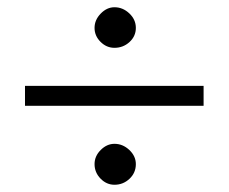

<svg xmlns="http://www.w3.org/2000/svg" viewBox="-20 -520 633 530"><path d="M296 -388Q274 -388 257.5 -404.5Q241 -421 241 -443Q241 -465 258 -482.5Q275 -500 296 -500Q319 -500 337 -483Q355 -466 355 -443Q355 -420 337.5 -404Q320 -388 296 -388ZM542 -283V-228H49V-283ZM355 -67Q355 -43 337.5 -26.5Q320 -10 296 -10Q274 -10 257.5 -27Q241 -44 241 -67Q241 -89 258 -106Q275 -123 296 -123Q319 -123 337 -106Q355 -89 355 -67Z"/></svg>

Font: GFS Didot
Style: Regular
Weight: 400
Designer: Takis Katsoulidis and George D. Matthiopoulos
Foundry: Takis Katsoulidis and George D. Matthiopoulos
Version: Version 1.0